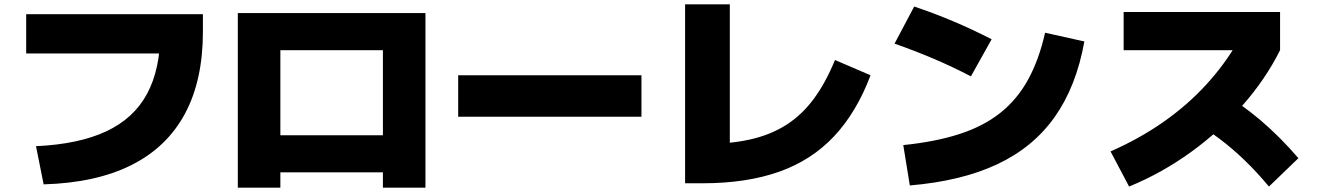

<svg xmlns="http://www.w3.org/2000/svg" viewBox="-20 -800 6040 880"><path d="M145 -130Q341 -139 467 -198Q593 -257 654 -370Q715 -483 715 -655L810 -555H100V-735H910V-655Q910 -432 827.5 -278.5Q745 -125 582.5 -43.5Q420 38 180 45Z M1070 60V-740H1930V60H1735V-10H1265V60ZM1265 -180H1735V-570H1265Z M2080 -265V-455H2920V-265Z M3120 40V-780H3325V0L3205 -140Q3326 -140 3419 -161Q3512 -182 3583.5 -227.5Q3655 -273 3709.5 -346.5Q3764 -420 3807 -525L3970 -455Q3906 -285 3802.5 -175Q3699 -65 3550 -12.5Q3401 40 3200 40Z M4120 -135Q4267 -150 4377 -185.5Q4487 -221 4564.5 -282.5Q4642 -344 4692 -435Q4742 -526 4770 -650L4950 -610Q4913 -404 4814.5 -264.5Q4716 -125 4551.5 -47.5Q4387 30 4150 50ZM4430 -450Q4346 -494 4257.5 -531.5Q4169 -569 4080 -600L4170 -770Q4350 -710 4525 -620Z M5070 -106Q5202 -164 5311.5 -240.5Q5421 -317 5507.5 -411Q5594 -505 5657 -615L5715 -570H5130V-745H5847V-570Q5780 -436 5674.5 -316.5Q5569 -197 5436.5 -101.5Q5304 -6 5155 55ZM5796 55Q5740 -12 5684.5 -65.5Q5629 -119 5570 -163.5Q5511 -208 5444 -246L5570 -381Q5665 -327 5755.5 -250.5Q5846 -174 5931 -75Z"/></svg>

Font: M PLUS 1 Thin Black
Style: Regular
Weight: 900
Version: Version 1.001